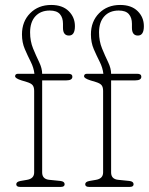

<svg xmlns="http://www.w3.org/2000/svg" viewBox="-20 -736 586 756"><path d="M146 -57Q146 -31 173.5 -28L218 -23.5Q234.5 -21.5 234.5 -10.5Q234.5 0 219 0H59.5Q44 0 44 -10.5Q44 -20.5 61 -23.5L87 -28Q114.5 -33 114.5 -57V-378Q114.5 -393 108.5 -400.5Q102.5 -408 86 -413L64.5 -419.5Q39.5 -427.5 39.5 -435.5Q39.5 -445.5 51 -445.5H115.5Q113 -469 101 -492.8Q89 -516.5 77.8 -542.5Q66.5 -568.5 66.5 -600.5Q66.5 -651.5 98.8 -684Q131 -716.5 181.5 -716.5Q226 -716.5 250.5 -692.2Q275 -668 275 -633Q275 -596 251.5 -596Q228 -596 228 -626.5V-642.5Q228 -666.5 215.8 -680.5Q203.5 -694.5 176 -694.5Q140 -694.5 119.2 -671.8Q98.5 -649 98.5 -608.5Q98.5 -574 110.2 -545.2Q122 -516.5 134 -491.8Q146 -467 146 -445.5H248.5Q265 -445.5 265 -434Q265 -419.5 241 -419.5H146ZM417.5 -57Q417.5 -31 445 -28L489.5 -23.5Q506 -21.5 506 -10.5Q506 0 490.5 0H331Q315.5 0 315.5 -10.5Q315.5 -20.5 332.5 -23.5L358.5 -28Q386 -33 386 -57V-378Q386 -393 380 -400.5Q374 -408 357.5 -413L336 -419.5Q311 -427.5 311 -435.5Q311 -445.5 322.5 -445.5H387Q384.5 -469 372.5 -492.8Q360.5 -516.5 349.2 -542.5Q338 -568.5 338 -600.5Q338 -651.5 370.2 -684Q402.5 -716.5 453 -716.5Q497.5 -716.5 522 -692.2Q546.5 -668 546.5 -633Q546.5 -596 523 -596Q499.5 -596 499.5 -626.5V-642.5Q499.5 -666.5 487.2 -680.5Q475 -694.5 447.5 -694.5Q411.5 -694.5 390.8 -671.8Q370 -649 370 -608.5Q370 -574 381.8 -545.2Q393.5 -516.5 405.5 -491.8Q417.5 -467 417.5 -445.5H520Q536.5 -445.5 536.5 -434Q536.5 -419.5 512.5 -419.5H417.5Z"/></svg>

Font: Fraunces 72pt S100 Thin
Style: Regular
Weight: 100
Version: Version 1.000; ttfautohint (v1.8.3)